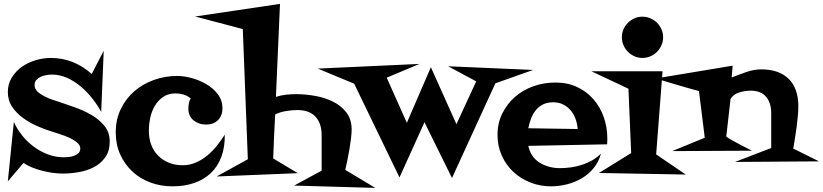

<svg xmlns="http://www.w3.org/2000/svg" viewBox="-20 -878 4149 968"><path d="M533.2 -165Q533.2 -116.2 510.7 -85Q488.3 -53.7 454.1 -35.6Q419.9 -17.6 377.9 -10.3Q335.9 -2.9 296.9 -2.9Q274.4 -2.9 247.6 -6.3Q220.7 -9.8 194.3 -16.6Q168 -23.4 143.1 -33.2Q118.2 -43 98.6 -56.6L19.5 36.1L49.8 -262.7Q66.4 -226.6 92.3 -194.3Q118.2 -162.1 151.4 -137.7Q184.6 -113.3 222.7 -99.1Q260.7 -85 301.8 -85Q312.5 -85 326.7 -86.4Q340.8 -87.9 354 -92.8Q367.2 -97.7 376 -106.4Q384.8 -115.2 384.8 -129.9Q384.8 -146.5 367.2 -160.6Q349.6 -174.8 326.2 -185.1Q302.7 -195.3 279.3 -202.6Q255.9 -210 244.1 -213.9Q210.9 -223.6 171.4 -240.7Q131.8 -257.8 98.1 -281.7Q64.5 -305.7 42 -338.4Q19.5 -371.1 19.5 -414.1Q19.5 -455.1 39.6 -487.3Q59.6 -519.5 90.8 -541.5Q122.1 -563.5 160.6 -574.7Q199.2 -585.9 236.3 -585.9Q294.9 -585.9 347.2 -564.9Q399.4 -543.9 442.4 -504.9L502.9 -622.1L490.2 -313.5Q472.7 -346.7 446.3 -380.4Q419.9 -414.1 387.7 -441.4Q355.5 -468.8 318.4 -485.4Q281.2 -502 241.2 -502Q229.5 -502 214.4 -499.5Q199.2 -497.1 186 -491.2Q172.9 -485.4 163.6 -475.1Q154.3 -464.8 154.3 -449.2Q154.3 -430.7 168.5 -417Q182.6 -403.3 202.6 -393.1Q222.7 -382.8 243.7 -375.5Q264.6 -368.2 278.3 -364.3Q313.5 -352.5 357.4 -336.9Q401.4 -321.3 440.4 -298.8Q479.5 -276.4 506.3 -243.7Q533.2 -210.9 533.2 -165Z M1113.3 -199.2Q1114.3 -136.7 1096.2 -87.9Q1078.1 -39.1 1043.5 -5.9Q1008.8 27.3 959.5 44.4Q910.2 61.5 849.6 61.5Q790 61.5 737.8 42Q685.5 22.5 647 -13.7Q608.4 -49.8 585.9 -99.6Q563.5 -149.4 563.5 -210.9Q563.5 -275.4 588.9 -328.1Q614.3 -380.9 657.2 -418Q700.2 -455.1 756.3 -475.1Q812.5 -495.1 874 -495.1Q907.2 -495.1 946.8 -484.4Q986.3 -473.6 1021 -453.1Q1055.7 -432.6 1078.6 -402.3Q1101.6 -372.1 1101.6 -332Q1101.6 -294.9 1079.1 -272.5Q1056.6 -250 1019.5 -250Q982.4 -250 956.1 -271Q929.7 -292 929.7 -330.1Q929.7 -342.8 932.1 -356.9Q934.6 -371.1 941.4 -381.8Q924.8 -395.5 905.3 -401.4Q885.7 -407.2 865.2 -407.2Q828.1 -407.2 802.2 -389.2Q776.4 -371.1 760.3 -343.8Q744.1 -316.4 737.3 -282.7Q730.5 -249 730.5 -218.8Q730.5 -180.7 742.2 -148.9Q753.9 -117.2 776.4 -94.2Q798.8 -71.3 830.1 -58.1Q861.3 -44.9 901.4 -44.9Q936.5 -44.9 967.8 -58.6Q999 -72.3 1025.4 -94.2Q1051.8 -116.2 1073.7 -143.6Q1095.7 -170.9 1113.3 -199.2Z M1872.1 69.3 1462.9 57.6 1601.6 -17.6V-196.3Q1601.6 -256.8 1570.3 -290Q1539.1 -323.2 1478.5 -323.2Q1453.1 -323.2 1421.4 -317.9Q1389.6 -312.5 1367.2 -300.8Q1364.3 -245.1 1361.8 -189.9Q1359.4 -134.8 1357.4 -79.1L1481.4 -4.9L1072.3 11.7L1229.5 -75.2L1204.1 -731.4L963.9 -794.9L1391.6 -858.4L1371.1 -389.6Q1395.5 -397.5 1420.9 -400.4Q1446.3 -403.3 1471.7 -403.3H1475.6Q1517.6 -403.3 1566.4 -395Q1615.2 -386.7 1656.7 -366.7Q1698.2 -346.7 1725.6 -312Q1752.9 -277.3 1752.9 -224.6Q1752.9 -206.1 1749.5 -178.7Q1746.1 -151.4 1741.2 -122.1Q1736.3 -92.8 1730.5 -65.9Q1724.6 -39.1 1720.7 -21.5Z M2668 -525.4 2477.5 -458 2258.8 19.5 2120.1 -261.7 1994.1 16.6 1765.6 -456.1 1582 -532.2 2094.7 -555.7 1929.7 -486.3 2031.2 -258.8 2152.3 -539.1 2281.2 -252 2380.9 -467.8 2239.3 -543.9Z M3042 -177.7Q3042 -170.9 3041.5 -164.1Q3041 -157.2 3041 -150.4L2643.6 -142.6Q2656.2 -85 2701.2 -57.6Q2746.1 -30.3 2802.7 -30.3Q2830.1 -30.3 2858.4 -34.2Q2886.7 -38.1 2914.1 -46.9Q2941.4 -55.7 2965.8 -69.8Q2990.2 -84 3009.8 -103.5Q2999 -62.5 2973.6 -31.2Q2948.2 0 2913.6 20.5Q2878.9 41 2838.4 51.3Q2797.9 61.5 2757.8 61.5Q2703.1 61.5 2653.8 42Q2604.5 22.5 2567.9 -11.7Q2531.2 -45.9 2509.8 -93.8Q2488.3 -141.6 2488.3 -198.2Q2488.3 -257.8 2512.7 -306.6Q2537.1 -355.5 2577.1 -390.1Q2617.2 -424.8 2669.9 -443.4Q2722.7 -461.9 2780.3 -461.9Q2840.8 -461.9 2889.2 -439.5Q2937.5 -417 2971.7 -377.9Q3005.9 -338.9 3023.9 -287.6Q3042 -236.3 3042 -177.7ZM2892.6 -227.5Q2890.6 -253.9 2881.8 -278.3Q2873 -302.7 2857.4 -321.3Q2841.8 -339.8 2819.8 -351.1Q2797.9 -362.3 2768.6 -362.3Q2739.3 -362.3 2717.8 -351.6Q2696.3 -340.8 2681.6 -322.8Q2667 -304.7 2657.7 -280.8Q2648.4 -256.8 2643.6 -231.4Z M3323.2 -690.4Q3323.2 -668.9 3314.9 -649.9Q3306.6 -630.9 3292.5 -616.7Q3278.3 -602.5 3259.3 -594.2Q3240.2 -585.9 3218.8 -585.9Q3197.3 -585.9 3178.7 -594.2Q3160.2 -602.5 3146 -616.7Q3131.8 -630.9 3123.5 -649.9Q3115.2 -668.9 3115.2 -690.4Q3115.2 -711.9 3123.5 -730.5Q3131.8 -749 3146 -763.2Q3160.2 -777.3 3178.7 -785.6Q3197.3 -793.9 3218.8 -793.9Q3240.2 -793.9 3259.3 -785.6Q3278.3 -777.3 3292.5 -763.2Q3306.6 -749 3314.9 -730.5Q3323.2 -711.9 3323.2 -690.4ZM3437.5 2 3000 -5.9 3162.1 -106.4 3148.4 -430.7 2961.9 -518.6H3320.3L3288.1 -99.6Z M4109.4 -64.5 3685.5 -61.5 3868.2 -131.8V-307.6Q3868.2 -359.4 3842.3 -390.1Q3816.4 -420.9 3763.7 -420.9Q3737.3 -420.9 3707.5 -412.1Q3677.7 -403.3 3663.1 -378.9L3641.6 -189.5Q3651.4 -181.6 3672.4 -169.9Q3693.4 -158.2 3715.8 -146.5Q3741.2 -132.8 3770.5 -118.2L3369.1 -116.2L3533.2 -183.6L3503.9 -418.9Q3475.6 -426.8 3438.5 -437Q3401.4 -447.3 3367.2 -458Q3328.1 -469.7 3286.1 -482.4L3673.8 -546.9L3668.9 -487.3Q3703.1 -501 3742.2 -514.6Q3781.2 -528.3 3818.4 -528.3Q3907.2 -528.3 3956.1 -480.5Q4004.9 -432.6 4004.9 -342.8Q4004.9 -320.3 4002.4 -292.5Q4000 -264.6 3996.1 -236.3Q3992.2 -208 3987.8 -180.2Q3983.4 -152.3 3979.5 -128.9Z"/></svg>

Font: Fontdiner Swanky
Style: Regular
Weight: 400
Designer: Font Diner, Inc
Foundry: Font Diner, Inc
Version: Version 1.000